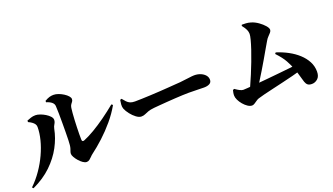

<svg xmlns="http://www.w3.org/2000/svg" viewBox="-68 -1263 3136 1807"><g transform="rotate(-20 1500.0 -360.0)"><path d="M582 -33Q565 -33 545 -47Q525 -61 507.5 -81Q490 -101 478.5 -121.5Q467 -142 467 -155Q467 -167 471 -178Q475 -189 479.5 -203Q484 -217 486 -236Q488 -249 489 -283.5Q490 -318 490.5 -364.5Q491 -411 491 -460Q491 -509 490.5 -553Q490 -597 488 -626Q487 -649 467.5 -665.5Q448 -682 414 -692L413 -706Q440 -722 460 -728Q480 -734 502 -734Q525 -734 551 -724.5Q577 -715 600.5 -700Q624 -685 638.5 -668.5Q653 -652 653 -638Q653 -624 646 -614.5Q639 -605 630.5 -593.5Q622 -582 619 -562Q616 -543 613.5 -511.5Q611 -480 609 -443.5Q607 -407 606 -370Q605 -333 604.5 -301.5Q604 -270 605 -249Q605 -222 631 -233Q678 -252 736.5 -286.5Q795 -321 858.5 -366.5Q922 -412 984 -463L997 -453Q956 -380 899 -312.5Q842 -245 779.5 -187.5Q717 -130 658 -86Q647 -78 635.5 -65.5Q624 -53 611 -43Q598 -33 582 -33ZM15 16Q71 -38 116 -103Q161 -168 193 -237.5Q225 -307 242 -374.5Q259 -442 259 -501Q259 -518 250 -531Q241 -544 225.5 -555Q210 -566 190 -575V-590Q210 -598 231 -605Q252 -612 277 -612Q296 -612 322 -603Q348 -594 372.5 -579Q397 -564 413 -546.5Q429 -529 429 -512Q429 -491 417 -472Q405 -453 401 -433Q384 -344 338 -258Q292 -172 215 -98Q138 -24 26 28Z M1212 -259Q1189 -259 1161.5 -279.5Q1134 -300 1110.5 -330Q1087 -360 1076 -388Q1069 -407 1071 -431Q1073 -455 1077 -475L1092 -480Q1109 -459 1123 -444Q1137 -429 1155.5 -421Q1174 -413 1203 -413Q1232 -413 1272.5 -414.5Q1313 -416 1359 -418Q1405 -420 1451.5 -423Q1498 -426 1540 -429Q1582 -432 1614.5 -434.5Q1647 -437 1664 -438Q1714 -443 1752.5 -448.5Q1791 -454 1809 -454Q1845 -454 1873.5 -442Q1902 -430 1919 -410Q1936 -390 1936 -364Q1936 -338 1914.5 -326Q1893 -314 1858 -314Q1827 -314 1794.5 -315.5Q1762 -317 1705 -317Q1680 -317 1644.5 -315.5Q1609 -314 1567.5 -311.5Q1526 -309 1485.5 -306Q1445 -303 1409.5 -300Q1374 -297 1351 -295Q1311 -291 1288.5 -282.5Q1266 -274 1249.5 -266.5Q1233 -259 1212 -259Z M2233 -104Q2250 -133 2271 -178.5Q2292 -224 2314.5 -278.5Q2337 -333 2358.5 -389Q2380 -445 2397 -496Q2414 -547 2424 -585.5Q2434 -624 2434 -642Q2434 -663 2424.5 -684.5Q2415 -706 2390 -737L2394 -748Q2412 -748 2434.5 -747Q2457 -746 2484 -738Q2520 -727 2553 -703.5Q2586 -680 2607.5 -655Q2629 -630 2629 -613Q2629 -600 2618 -587Q2607 -574 2592 -559Q2577 -544 2566 -524Q2547 -492 2524 -452Q2501 -412 2475.5 -368Q2450 -324 2422.5 -278.5Q2395 -233 2367 -188.5Q2339 -144 2313 -104ZM2227 0Q2206 0 2183.5 -15Q2161 -30 2141.5 -53Q2122 -76 2110 -101Q2098 -126 2098 -146Q2098 -163 2100.5 -174Q2103 -185 2106 -199L2120 -205Q2147 -186 2166 -176.5Q2185 -167 2200 -167Q2207 -167 2242.5 -169.5Q2278 -172 2331 -176.5Q2384 -181 2445.5 -187Q2507 -193 2567.5 -199Q2628 -205 2678 -210.5Q2728 -216 2758 -220L2768 -157Q2728 -145 2676.5 -132Q2625 -119 2569.5 -106Q2514 -93 2462 -81Q2410 -69 2369.5 -59Q2329 -49 2308 -42Q2297 -39 2282.5 -29Q2268 -19 2253.5 -9.5Q2239 0 2227 0ZM2825 2Q2798 2 2784 -9Q2770 -20 2762 -43Q2754 -66 2744.5 -102.5Q2735 -139 2717 -189Q2701 -231 2675.5 -277.5Q2650 -324 2595 -382L2605 -394Q2666 -375 2721 -345.5Q2776 -316 2818 -277.5Q2860 -239 2884.5 -192.5Q2909 -146 2909 -92Q2909 -44 2883 -21Q2857 2 2825 2Z"/></g></svg>

Font: Noto Serif JP ExtraLight Black
Style: Regular
Weight: 900
Version: Version 2.003-H1;hotconv 1.1.1;makeotfexe 2.6.0